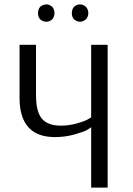

<svg xmlns="http://www.w3.org/2000/svg" viewBox="-20 -854 605 874"><path d="M191 -755Q177 -755 164 -765Q153 -776 153 -794Q153 -813 164 -824Q177 -834 191 -834Q204 -834 217 -824Q228 -811 228 -794Q228 -778 217 -765Q204 -755 191 -755ZM318 -765Q307 -776 307 -794Q307 -813 318 -824Q331 -834 344 -834Q357 -834 370 -824Q382 -812 382 -794Q382 -777 370 -765Q357 -755 344 -755Q331 -755 318 -765ZM395 0V-275Q389 -270 376.5 -262.5Q364 -255 321 -242.5Q278 -230 230 -230Q69 -230 69 -409V-650H144V-420Q144 -345 171 -313.5Q198 -282 257 -282Q292 -282 325.5 -291Q359 -300 373.5 -307.5Q388 -315 395 -320V-650H470V0Z"/></svg>

Font: Arsenal
Style: Regular
Weight: 400
Designer: Andrij Shevchenko
Foundry: Stairsfor
Version: Version 2.001;PS 002.001;hotconv 1.0.88;makeotf.lib2.5.64775